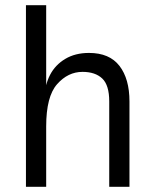

<svg xmlns="http://www.w3.org/2000/svg" viewBox="-20 -720 599 740"><path d="M298 -443Q242 -443 200 -395.5Q158 -348 158 -233L153 -349Q153 -393 173 -431.5Q193 -470 231.5 -493Q270 -516 323 -516Q402 -516 440.5 -466Q479 -416 479 -329V0H401V-329Q401 -392 374 -417.5Q347 -443 298 -443ZM80 -700H158V0H80Z"/></svg>

Font: Uncut Sans VF
Style: Regular
Weight: 400
Designer: Kasper Nordkvist
Foundry: Uncut Type
Version: Version 1.100;FEAKit 1.0